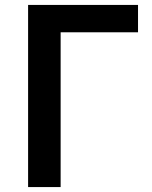

<svg xmlns="http://www.w3.org/2000/svg" viewBox="-20 -759 617 779"><path d="M94 0V-739H540V-628H226V0Z"/></svg>

Font: Noto Sans HK SemiBold
Style: Regular
Weight: 600
Version: Version 2.004-H2;hotconv 1.0.118;makeotfexe 2.5.65603